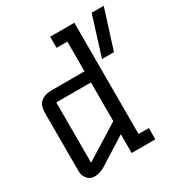

<svg xmlns="http://www.w3.org/2000/svg" viewBox="-176 -879 964 1018"><g transform="rotate(-30 305.5 -370.0)"><path d="M487 -69V0H342V-115L169 -6Q138 10 110.5 10Q83 10 66.5 -10Q50 -30 50 -56V-406Q50 -452 64 -469Q88 -500 140 -500H342V-682H276V-750H424V-69ZM342 -432H130V-63L342 -195ZM528 -510H455L530 -750H604Z"/></g></svg>

Font: Kelly Slab
Style: Regular
Weight: 400
Designer: Denis Masharov
Foundry: Denis Masharov
Version: Version 1.001